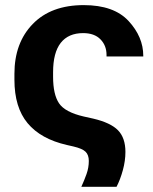

<svg xmlns="http://www.w3.org/2000/svg" viewBox="-20 -550 590 740"><path d="M293.5 169.9H429.2Q443.4 142.6 453.4 106.2Q463.4 69.8 463.4 35.6Q463.4 -18.6 434.8 -47.9Q406.2 -77.1 339.4 -92.8L302.2 -101.1Q230.5 -117.7 207.5 -151.9Q184.6 -186 184.6 -254.4V-271.5Q184.6 -347.2 214.1 -384.8Q243.7 -422.4 300.3 -422.4Q343.8 -422.4 367.2 -398.4Q390.6 -374.5 390.6 -338.4V-332.5H532.2V-335Q532.2 -407.7 475.6 -469Q418.9 -530.3 302.7 -530.3Q176.8 -530.3 106.2 -457.5Q35.6 -384.8 35.6 -265.6V-242.7Q35.6 -136.2 86.4 -75.2Q137.2 -14.2 237.8 8.8L263.2 14.6Q296.9 22.5 309.6 34.7Q322.3 46.9 322.3 70.3Q322.3 96.2 313.5 120.8Q304.7 145.5 293.5 169.9Z"/></svg>

Font: Roboto Flex
Style: wght 700 wdth 100 opsz 14.0 GRAD 0.00 slnt 0.00 XTRA 468 XOPQ 96 YOPQ 79 YTLC 514 YTUC 712 YTAS 750 YTDE -203.00 YTFI 738
Weight: 700
Designer: Berlow after Robertson
Foundry: Google
Version: Version 3.100